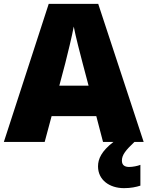

<svg xmlns="http://www.w3.org/2000/svg" viewBox="-20 -830 766 997"><path d="M515 -93H569C507 -45 489 -5 489 34C489 104 548 147 624 147C660 147 687 141 709 134V26C695 32 668 37 651 37C628 37 613 28 613 4C613 -26 633 -50 678 -93H726L490 -810H233L0 -93H212L248 -227H480ZM409 -502 440 -385H288L319 -502C331 -549 354 -643 363 -692C372 -643 399 -540 409 -502Z"/></svg>

Font: Noto Sans Telugu UI Black
Style: Regular
Weight: 900
Designer: Jelle Bosma - Monotype Design Team
Foundry: Monotype Imaging Inc.
Version: Version 2.005